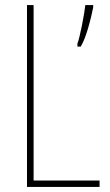

<svg xmlns="http://www.w3.org/2000/svg" viewBox="-20 -734 431 754"><path d="M86 0H371V-25H112V-714H86ZM346 -705V-714H315C312 -682 293 -583 284 -563V-551H297C319 -586 338 -665 346 -705Z"/></svg>

Font: Noto Sans Khmer UI Condensed Thin
Style: Regular
Weight: 100
Width: 3
Designer: Danh Hong and the Monotype Design Team
Foundry: Monotype Imaging Inc.
Version: Version 2.002